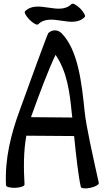

<svg xmlns="http://www.w3.org/2000/svg" viewBox="-20 -1018 596 1057"><path d="M190 -884C258 -952 379 -856 446 -924C453 -930 441 -951 422 -971C402 -991 381 -1002 374 -996C307 -928 186 -1024 118 -956C112 -950 123 -929 143 -909C163 -889 184 -878 190 -884ZM115 -2C110 -93 109 -183 125 -271L388 -269C399 -161 411 -50 425 11C427 19 450 22 478 16C505 10 526 -2 524 -11C495 -142 454 -322 446 -404C430 -558 411 -743 318 -836C309 -845 296 -851 282 -851C268 -851 256 -845 246 -836C241 -831 141 -556 89 -412C40 -279 6 -144 13 2C13 11 37 17 65 16C93 15 116 6 115 -2ZM156 -388C196 -499 248 -639 286 -716C350 -623 364 -508 375 -396C376 -388 377 -379 378 -371L151 -373C152 -378 154 -383 156 -388Z"/></svg>

Font: Nupuram Condensed Medium
Style: Regular
Weight: 500
Width: 3
Designer: Santhosh Thottingal (santhosh.thottingal@gmail.com)
Foundry: SMC
Version: Version 1.000